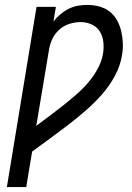

<svg xmlns="http://www.w3.org/2000/svg" viewBox="-20 -763 540 783"><path d="M8 0 129 -735H208L198 -675Q210 -691 226 -704.5Q242 -718 260 -727Q278 -736 297 -739.5Q316 -743 335 -743Q361 -743 385 -736.5Q409 -730 427.5 -715.5Q446 -701 457.5 -680Q469 -659 474.5 -635Q480 -611 481 -586Q482 -561 477 -535Q470 -493 448 -452.5Q426 -412 395.5 -377.5Q365 -343 330.5 -313Q296 -283 259 -254.5Q222 -226 185 -199Q148 -172 111 -145L87 0ZM128 -250Q155 -270 182.5 -290.5Q210 -311 237 -332.5Q264 -354 290 -376.5Q316 -399 338.5 -425Q361 -451 377.5 -481Q394 -511 400 -543Q404 -567 401.5 -591Q399 -615 387.5 -634Q376 -653 354.5 -663Q333 -673 309 -673Q286 -673 262.5 -665.5Q239 -658 220.5 -641Q202 -624 192 -601Q182 -578 179 -555Z"/></svg>

Font: Iosevka Term Curly Oblique
Style: Regular
Weight: 400
Italic angle: -9°
Designer: Belleve Invis
Foundry: Belleve Invis
Version: Version 32.3.0